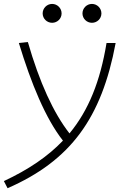

<svg xmlns="http://www.w3.org/2000/svg" viewBox="-40 -739 646 989"><path d="M-1 230.5C322.8 88.9 483.4 -129.9 555.7 -517.6H508.8C476.1 -319.3 416 -170.4 317.9 -51.8C234.9 -158.2 163.6 -314.5 103.5 -522.5L57.1 -517.6C120.6 -308.6 194.8 -128.4 284.2 -14.6C205.6 67.9 106 134.8 -20 193.8ZM228.5 -621.6C255.4 -621.6 277.3 -643.1 277.3 -669.9C277.3 -696.8 255.4 -718.8 228.5 -718.8C201.7 -718.8 179.7 -696.8 179.7 -669.9C179.7 -643.1 201.7 -621.6 228.5 -621.6ZM433.6 -621.6C460.4 -621.6 482.4 -643.1 482.4 -669.9C482.4 -696.8 460.4 -718.8 433.6 -718.8C406.7 -718.8 384.8 -696.8 384.8 -669.9C384.8 -643.1 406.7 -621.6 433.6 -621.6Z"/></svg>

Font: Cascadia Code PL ExtraLight
Style: Italic
Weight: 200
Italic angle: -10°
Monospace: yes
Designer: Aaron Bell
Foundry: Saja Typeworks
Version: Version 2404.023